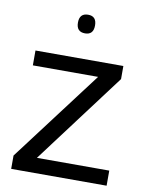

<svg xmlns="http://www.w3.org/2000/svg" viewBox="-83 -792 647 852"><g transform="rotate(10 240.5 -366.5)"><path d="M27 0V-60L336 -469H42V-536H438V-477L131 -68H457V0ZM245 -649Q206 -649 206 -691Q206 -733 245 -733Q283 -733 283 -691Q283 -649 245 -649Z"/></g></svg>

Font: Georama
Style: Regular
Weight: 400
Designer: Jean-Baptiste Levee
Foundry: Production Type
Version: Version 1.000